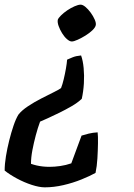

<svg xmlns="http://www.w3.org/2000/svg" viewBox="-51 -520 573 824"><path d="M141 284Q118 284 85.5 273.5Q53 263 21.5 246Q-10 229 -31 212Q-31 184 -25.5 150.5Q-20 117 -11.5 83Q-3 49 7 19.5Q17 -10 28 -28Q42 -46 69 -64Q96 -82 126.5 -97.5Q157 -113 181 -125Q205 -137 211 -142Q217 -157 222.5 -180Q228 -203 232 -226Q236 -249 237 -264Q246 -268 260.5 -274Q275 -280 297 -282Q305 -260 308 -228Q311 -196 309 -162Q307 -128 300 -96Q282 -79 256 -64Q230 -49 203.5 -36Q177 -23 155 -13Q133 -3 121 2Q111 29 102.5 61Q94 93 88 124.5Q82 156 82 183Q93 187 106 190Q119 193 133 194.5Q147 196 162 196Q183 196 207.5 192.5Q232 189 255 181L299 62Q311 58 329.5 53.5Q348 49 368 48Q370 64 369.5 95Q369 126 367 160Q365 194 359 222Q336 235 299 250Q262 265 221 274.5Q180 284 141 284ZM257 -342Q248 -342 236.5 -352Q225 -362 215.5 -377.5Q206 -393 200.5 -408.5Q195 -424 197 -435Q199 -442 210.5 -453.5Q222 -465 237.5 -475.5Q253 -486 269 -493Q285 -500 295 -500Q304 -500 315.5 -490.5Q327 -481 338 -466Q349 -451 355.5 -436Q362 -421 360 -412Q358 -402 345.5 -390Q333 -378 316 -367.5Q299 -357 282.5 -349.5Q266 -342 257 -342Z"/></svg>

Font: Texturina 12pt SemiBold
Style: Italic
Weight: 600
Italic angle: -11°
Version: Version 1.002